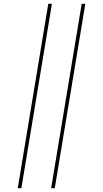

<svg xmlns="http://www.w3.org/2000/svg" viewBox="-20 -843 540 1006"><path d="M248 143 408 -823H427L267 143ZM73 143 233 -823H252L92 143Z"/></svg>

Font: Iosevka Thin
Style: Italic
Weight: 100
Italic angle: -9°
Monospace: yes
Designer: Belleve Invis
Foundry: Belleve Invis
Version: Version 32.5.0; ttfautohint (v1.8.4)